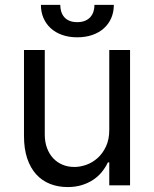

<svg xmlns="http://www.w3.org/2000/svg" viewBox="-20 -747 621 774"><path d="M420.5 -545.5H504.3V0H420.5V-92.3H414.8Q405.2 -71.7 390.3 -53.4Q375.4 -35.2 355.1 -21.8Q334.9 -8.5 309.3 -0.7Q283.7 7.1 252.8 7.1Q214.5 7.1 182.2 -5.5Q149.9 -18.1 126.4 -43.7Q103 -69.2 89.8 -108Q76.7 -146.7 76.7 -198.9V-545.5H160.5V-204.5Q160.5 -174.7 169.4 -150.6Q178.3 -126.4 194.1 -109.4Q209.9 -92.3 231.9 -83.1Q253.9 -73.9 279.8 -73.9Q303.3 -73.9 328.1 -82.7Q353 -91.6 373.6 -110.1Q394.2 -128.6 407.3 -156.6Q420.5 -184.7 420.5 -223ZM438.9 -727.3Q438.9 -698.5 428.6 -674.5Q418.3 -650.6 399.1 -633.2Q380 -615.8 352.6 -606.2Q325.3 -596.6 291.2 -596.6Q257.8 -596.6 230.6 -606.2Q203.5 -615.8 184.5 -633.2Q165.5 -650.6 155.2 -674.5Q144.9 -698.5 144.9 -727.3H223Q223 -713.4 226.7 -700.8Q230.5 -688.2 238.5 -678.6Q246.4 -669 259.6 -663.4Q272.7 -657.7 291.2 -657.7Q310 -657.7 323.2 -663.4Q336.3 -669 344.6 -678.6Q353 -688.2 356.9 -700.8Q360.8 -713.4 360.8 -727.3Z"/></svg>

Font: Interop
Style: Regular
Weight: 400
Designer: Rasmus Andersson, Google, Jang Haemin
Foundry: jhaemin
Version: Version 1.008